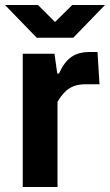

<svg xmlns="http://www.w3.org/2000/svg" viewBox="-41 -748 441 768"><path d="M50 0V-533H177L188 -454H195Q215 -499 243.5 -519.5Q272 -540 318 -540H349L357 -411H303Q273 -411 253 -403Q233 -395 218 -379.5Q203 -364 189 -341V0ZM106 -597 -21 -728H111L179 -660L248 -728H379L252 -597Z"/></svg>

Font: Hubot Sans SemiBold
Style: Regular
Weight: 600
Designer: Deni Anggara
Foundry: GitHub, Inc., Subsidiary of Microsoft Corporation
Version: Version 2.000